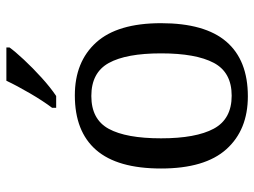

<svg xmlns="http://www.w3.org/2000/svg" viewBox="-120 -686 816 617"><g transform="rotate(-90 288.5 -378.0)"><path d="M287 10Q179 10 117 -59Q55 -128 55 -269Q55 -409 114.5 -477.5Q174 -546 290 -546Q398 -546 460 -477.5Q522 -409 522 -269Q522 -128 462.5 -59Q403 10 287 10ZM289 -42Q364 -42 394.5 -99.5Q425 -157 425 -269Q425 -381 394 -437Q363 -493 288 -493Q213 -493 182.5 -437Q152 -381 152 -269Q152 -157 183 -99.5Q214 -42 289 -42ZM250 -619Q272 -648 296.5 -690Q321 -732 337 -766H444V-756Q432 -739 405 -710Q378 -681 346.5 -652.5Q315 -624 288 -606H250Z"/></g></svg>

Font: Noto Serif Makasar
Style: Regular
Weight: 400
Designer: Sérgio Martins
Version: Version 1.001; ttfautohint (v1.8.4.7-5d5b)